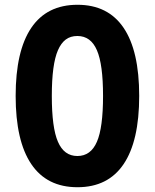

<svg xmlns="http://www.w3.org/2000/svg" viewBox="-20 -762 642 796"><path d="M301.3 14.2Q174.3 14.2 109.6 -81.8Q44.9 -177.7 44.9 -364.3Q44.9 -550.8 109.6 -646.5Q174.3 -742.2 301.3 -742.2Q427.7 -742.2 492.4 -646.7Q557.1 -551.3 557.1 -364.3Q557.1 -177.2 492.4 -81.5Q427.7 14.2 301.3 14.2ZM300.8 -115.2Q356.4 -115.2 381.8 -174.3Q407.2 -232.4 407.2 -364.3Q407.2 -495.6 381.8 -553.7Q356.4 -612.8 300.8 -612.8Q272 -612.8 252.4 -597.9Q232.9 -583 220.2 -553.7Q194.8 -495.6 194.8 -364.3Q194.8 -232.4 220.2 -174.3Q245.6 -115.2 300.8 -115.2Z"/></svg>

Font: Hack
Style: Bold
Weight: 700
Monospace: yes
Designer: Christopher Simpkins
Foundry: Christopher Simpkins
Version: Version 2.017